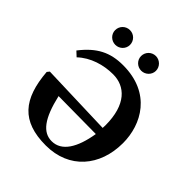

<svg xmlns="http://www.w3.org/2000/svg" viewBox="-225 -988 1152 1152"><g transform="rotate(45 351.0 -412.5)"><path d="M105 -494C166 -552 252 -577 332 -577C433 -577 516 -505 516 -327C516 -317 516 -314 515 -305L52 -320L40 -305C57 -92 142 11 348 11C546 11 666 -131 666 -327C666 -485 573 -658 336 -658C227 -658 151 -620 75 -522ZM512 -250C490 -115 439 -32 355 -32C280 -32 229 -97 193 -253ZM153 -773C153 -739 181 -711 216 -711C251 -711 279 -739 279 -773C279 -808 251 -836 216 -836C181 -836 153 -808 153 -773ZM373 -773C373 -739 401 -711 436 -711C470 -711 499 -739 499 -773C499 -808 470 -836 436 -836C401 -836 373 -808 373 -773Z"/></g></svg>

Font: Libertinus Sans
Style: Bold
Weight: 700
Designer: Philipp H. Poll, Khaled Hosny
Foundry: Caleb Maclennan
Version: Version 7.050;RELEASE